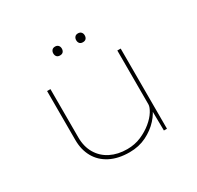

<svg xmlns="http://www.w3.org/2000/svg" viewBox="-156 -900 1116 1089"><g transform="rotate(-30 401.5 -355.5)"><path d="M397 10Q323 10 270.5 -17Q218 -44 191 -92.5Q164 -141 164 -204V-525H186V-209Q186 -148 212.5 -103.5Q239 -59 286 -35.5Q333 -12 394 -12Q444 -12 485.5 -30Q527 -48 558.5 -74Q590 -100 607 -127.5Q624 -155 624 -172V-525H646V0H626L624 -150L637 -153Q625 -114 591 -76.5Q557 -39 507.5 -14.5Q458 10 397 10ZM479 -663Q465 -663 458 -671Q451 -679 451 -692Q451 -704 458 -712.5Q465 -721 479 -721Q492 -721 499.5 -713Q507 -705 507 -692Q507 -679 500 -671Q493 -663 479 -663ZM329 -663Q315 -663 308 -671Q301 -679 301 -692Q301 -704 308 -712.5Q315 -721 329 -721Q342 -721 349.5 -713Q357 -705 357 -692Q357 -679 350 -671Q343 -663 329 -663Z"/></g></svg>

Font: Lexend Peta Thin
Style: Regular
Weight: 250
Version: Version 1.007